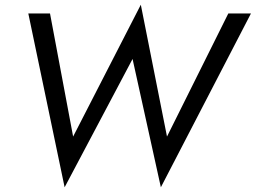

<svg xmlns="http://www.w3.org/2000/svg" viewBox="-20 -757 1084 814"><path d="M688 -178 577 -737 290 -178 192 -700H100L254 37L542 -507L662 37L1044 -700H948Z"/></svg>

Font: Jost* 400 Book Italic
Style: Italic
Weight: 400
Italic angle: -10°
Version: Version 3.200; ttfautohint (v0.97) -l 8 -r 50 -G 200 -x 14 -